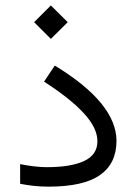

<svg xmlns="http://www.w3.org/2000/svg" viewBox="-20 -698 510 717"><path d="M107.4 -615.2 169.9 -677.7 232.9 -615.2 169.9 -552.7ZM55.2 -85Q113.3 -73.7 154.8 -73.7Q245.1 -73.7 294.4 -96.9Q343.8 -120.1 343.8 -170.4Q343.8 -220.2 292.5 -275.6Q241.2 -331.1 144.5 -393.1L184.6 -453.1Q300.8 -382.3 357.9 -312Q415 -241.7 415 -171.9Q415 -87.4 353.3 -44.2Q291.5 -1 161.1 -1Q132.8 -1 106 -3.9Q79.1 -6.8 55.2 -11.7Z"/></svg>

Font: Vazir Light FD
Style: Light-FD
Weight: 300
Designer: Saber Rastikerdar
Foundry: Saber Rastikerdar
Version: Version 30.1.0